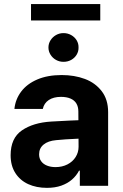

<svg xmlns="http://www.w3.org/2000/svg" viewBox="-20 -901 597 931"><path d="M298.9 -225.3 252.1 -221.4Q213.5 -218 191.6 -200.2Q169.6 -182.4 169.6 -152.6Q169.6 -133 179.7 -119.1Q189.7 -105.2 207.9 -98Q226.1 -90.7 248.9 -90.7Q281.5 -90.7 307 -103.8Q332.5 -116.9 346.7 -139.5Q361 -162.1 361 -189.6L359.9 -360.7Q359.9 -383.3 350.3 -399.2Q340.7 -415.1 321.6 -423.2Q302.5 -431.3 275.7 -431.3Q239.5 -431.3 216.4 -415.9Q193.4 -400.5 187.5 -372.7H49.9Q54.6 -419.5 82.7 -456.9Q110.8 -494.3 160.9 -515.7Q210.9 -537.1 279.1 -537.1Q341 -537.1 391.6 -518.2Q442.1 -499.3 473.2 -458.9Q504.3 -418.5 504.3 -357.3V0H367.1V-73.4H363.2Q350.1 -48.4 328.7 -30Q307.3 -11.5 277.1 -0.8Q246.8 9.9 207.7 9.9Q156.4 9.9 116.8 -8.2Q77.1 -26.4 54.3 -62.1Q31.5 -97.8 31.5 -148.2Q31.5 -231.2 86.2 -268.7Q140.9 -306.3 228.5 -311.6Q243.2 -313.1 318.9 -316.4L366.9 -318.3L367.8 -229Q348 -228.4 298.9 -225.3ZM214.9 -670.6Q214.9 -689.6 224.9 -705.6Q235 -721.6 251.7 -731.1Q268.4 -740.5 287.9 -740.5Q307.9 -740.5 324.9 -731.1Q341.9 -721.6 351.7 -705.6Q361.4 -689.6 360.8 -670.6Q361.4 -652.1 351.7 -635.9Q341.9 -619.7 325.1 -610.4Q308.4 -601.2 287.9 -601.2Q268.4 -601.2 251.7 -610.4Q235 -619.7 224.9 -635.9Q214.9 -652.1 214.9 -670.6ZM466.2 -801.9H130.4V-881.2H466.2Z"/></svg>

Font: Pretendard Std Variable
Style: Regular
Weight: 400
Designer: Base glyphs from Inter by Rasmus Andersson; Hangeul glyphs from Noto Sans CJK(Source Han Sans) by Jang Soo-young and Kan
Foundry: Kil Hyung-jin
Version: Version 1.309;Glyphs 3.2 (3225)